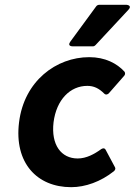

<svg xmlns="http://www.w3.org/2000/svg" viewBox="-20 -752 559 796"><path d="M59 -245C38 -76 134 24 275 24C334 24 398 1 452 -42C457 -46 460 -53 457 -58L418 -131C413 -140 405 -137 400 -134C371 -113 338 -95 302 -95C234 -95 191 -151 202 -245C214 -339 271 -396 342 -396C369 -396 390 -386 412 -364C419 -357 427 -361 431 -365L495 -438C499 -442 500 -450 496 -455C465 -489 416 -515 350 -515C213 -515 80 -416 59 -245ZM512 -711C530 -730 505 -732 505 -732H391C387 -732 382 -730 379 -726L272 -580C257 -560 280 -560 280 -560H366C370 -560 373 -562 376 -565Z"/></svg>

Font: Falling Sky
Style: BdObl
Weight: 700
Designer: Paul D. Hunt
Foundry: Adobe Systems Incorporated
Version: Version 1.02